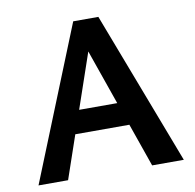

<svg xmlns="http://www.w3.org/2000/svg" viewBox="-75 -735 826 812"><g transform="rotate(-10 338.0 -329.0)"><path d="M514 0 307 -592H356L153 0H26L291 -658H399L650 0ZM143 -186 179 -285H463L516 -186Z"/></g></svg>

Font: Ysabeau
Style: Bold
Weight: 700
Designer: Christian Thalmann (Catharsis Fonts)
Version: Version 2.000;gftools[0.9.27.dev2+g8671c4b]